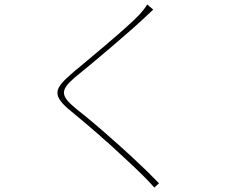

<svg xmlns="http://www.w3.org/2000/svg" viewBox="-20 -798 1040 861"><path d="M693 24C664 -6 631 -39 596 -71L589 -78C585 -82 581 -85 577 -89L570 -96C567 -99 564 -101 562 -103L550 -114C530 -132 511 -150 491 -167L483 -174C426 -225 370 -272 323 -309C248 -370 250 -394 317 -452C355 -482 407 -526 459 -570L472 -581C528 -629 584 -677 620 -711C630 -720 656 -745 667 -755L640 -778C633 -765 616 -744 605 -732C573 -699 522 -654 469 -609L460 -601C419 -566 376 -531 342 -502L335 -496C323 -487 313 -478 304 -470C224 -401 209 -372 299 -299C336 -269 383 -229 430 -188L438 -180C444 -176 449 -171 454 -166L463 -159C523 -104 583 -49 624 -8C643 11 658 27 672 43L693 24Z"/></svg>

Font: Glow Sans SC Normal Thin
Style: Regular
Weight: 100
Designer: Ryoko NISHIZUKA (kana, bopomofo & ideographs); Paul D. Hunt (Latin, Greek & Cyrillic); Sandoll Communications, Soo-young
Version: Version 0.93